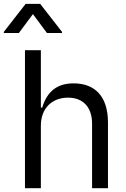

<svg xmlns="http://www.w3.org/2000/svg" viewBox="-57 -992 664 1012"><path d="M269.9 -818.2V-823.9L154.8 -971.6H78.1L-36.9 -823.9V-818.2H42.6L116.5 -917.6L190.3 -818.2ZM158.4 0V-328.1C158 -423.3 218.8 -477.3 301.8 -477.3C380.3 -477.3 427.9 -427.6 428.3 -340.9V0H512.1V-346.6C511.7 -486.9 441.4 -552.6 330.3 -552.6C244 -552.6 190.7 -509.6 165.5 -424.7H158.4V-727.3H74.6V0Z"/></svg>

Font: Riot Sans 2.0
Style: Regular
Weight: 400
Designer: Rasmus Andersson
Foundry: rsms
Version: Version 3.006;hotconv 1.0.109;makeotfexe 2.5.65596